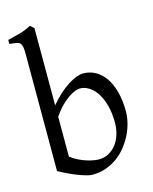

<svg xmlns="http://www.w3.org/2000/svg" viewBox="-116 -834 739 925"><g transform="rotate(-15 254.0 -371.5)"><path d="M398.4 -199.2Q398.4 -248 388.2 -285.9Q377.9 -323.7 361.1 -349.6Q344.2 -375.5 322.3 -389.2Q300.3 -402.8 276.9 -402.8Q268.1 -402.8 253.7 -397.7Q239.3 -392.6 221.2 -380.6Q203.1 -368.7 182.6 -348.4Q162.1 -328.1 141.6 -297.9V-99.1Q161.1 -84.5 181.4 -74.7Q201.7 -64.9 220 -59.3Q238.3 -53.7 253.2 -51.3Q268.1 -48.8 276.9 -48.8Q306.6 -48.8 329.3 -61.8Q352.1 -74.7 367.4 -95.9Q382.8 -117.2 390.6 -144Q398.4 -170.9 398.4 -199.2ZM463.4 -240.2Q463.4 -211.9 456.1 -182.1Q448.7 -152.3 434.6 -124Q420.4 -95.7 400.1 -70.3Q379.9 -44.9 353.8 -26.1Q327.6 -7.3 296.4 3.7Q265.1 14.6 229 14.6Q219.7 14.6 203.4 10.5Q187 6.3 165.8 -1.5Q144.5 -9.3 119.6 -20.8Q94.7 -32.2 68.4 -46.9V-632.8Q68.4 -655.3 65.9 -667.5Q63.5 -679.7 56.6 -685.8Q49.8 -691.9 37.4 -693.8Q24.9 -695.8 4.9 -698.2V-717.8Q37.1 -725.6 66.4 -733.6Q95.7 -741.7 123.5 -756.8Q126 -754.4 130.4 -750.2Q134.8 -746.1 137.9 -743.4Q141.1 -740.7 141.6 -740.2V-355Q166 -384.3 190.2 -405.8Q214.4 -427.2 236.6 -441.2Q258.8 -455.1 277.8 -461.9Q296.9 -468.8 311 -468.8Q344.2 -468.8 372.3 -453.1Q400.4 -437.5 420.7 -408Q440.9 -378.4 452.1 -335.9Q463.4 -293.5 463.4 -240.2Z"/></g></svg>

Font: f3be8e4dedee8fb5 - subset of Gentium
Style: Regular
Weight: 400
Designer: J. Victor Gaultney
Version: Version 1.02; 2005; OFL release